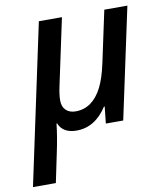

<svg xmlns="http://www.w3.org/2000/svg" viewBox="-112 -612 796 924"><g transform="rotate(-10 286.0 -150.5)"><path d="M140.6 -541H253.4L184.6 -218.3Q175.3 -176.3 175.3 -147.9Q175.3 -116.7 192.9 -99.9Q210.4 -83 240.7 -83Q281.7 -83 314 -106Q346.2 -128.9 369.1 -173.8Q391.1 -216.8 406.7 -289.6L460.4 -541H573.2L457.5 0H372.6L381.3 -82H377.9Q319.3 8.8 228.5 8.8Q194.8 8.8 173.1 -4.2Q151.4 -17.1 142.1 -41H138.7Q132.3 20.5 114.7 102.1L85.9 240.2H-25.9Z"/></g></svg>

Font: Viking Open Sans Light
Style: Bold Italic
Weight: 600
Italic angle: -12°
Foundry: Ascender Corporation
Version: Version 2.000